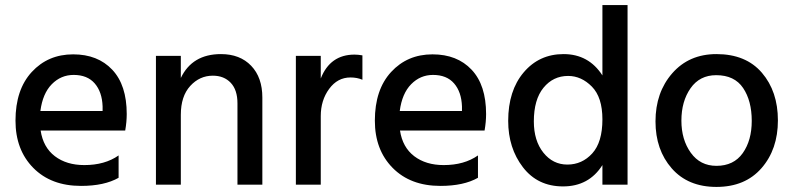

<svg xmlns="http://www.w3.org/2000/svg" viewBox="-20 -727 3124 756"><path d="M447 -27Q391 5 299 5Q181 5 111 -66Q41 -137 41 -252Q41 -374 105 -443.5Q169 -513 268 -513Q365 -513 422 -452.5Q479 -392 479 -278Q479 -247 473 -213H140Q150 -147 196 -112Q242 -77 312 -77Q393 -77 447 -115ZM270 -432Q220 -432 184 -395.5Q148 -359 139 -290H384V-308Q382 -365 353 -398.5Q324 -432 270 -432Z M1013 0H915V-320Q915 -373 888.5 -401Q862 -429 818 -429Q766 -429 729 -388.5Q692 -348 692 -275V0H594V-507H692V-420Q737 -514 850 -514Q925 -514 969 -468Q1013 -422 1013 -343Z M1243 0H1145V-507H1243V-418Q1280 -512 1376 -512Q1390 -512 1407 -509V-413Q1386 -422 1360 -422Q1309 -422 1276 -377Q1243 -332 1243 -270Z M1862 -27Q1806 5 1714 5Q1596 5 1526 -66Q1456 -137 1456 -252Q1456 -374 1520 -443.5Q1584 -513 1683 -513Q1780 -513 1837 -452.5Q1894 -392 1894 -278Q1894 -247 1888 -213H1555Q1565 -147 1611 -112Q1657 -77 1727 -77Q1808 -77 1862 -115ZM1685 -432Q1635 -432 1599 -395.5Q1563 -359 1554 -290H1799V-308Q1797 -365 1768 -398.5Q1739 -432 1685 -432Z M2082 -249Q2082 -173 2119.5 -126Q2157 -79 2214 -79Q2272 -79 2312 -123Q2352 -167 2352 -257Q2352 -344 2310.5 -386Q2269 -428 2217 -428Q2158 -428 2120 -381.5Q2082 -335 2082 -249ZM2451 0H2352V-77Q2299 7 2197 7Q2097 7 2039 -68.5Q1981 -144 1981 -251Q1981 -370 2042 -442Q2103 -514 2199 -514Q2298 -514 2352 -430V-707H2451Z M2801 9Q2689 9 2625 -64Q2561 -137 2561 -249Q2561 -363 2627 -438.5Q2693 -514 2801 -514Q2917 -514 2980 -440.5Q3043 -367 3043 -253Q3043 -139 2978.5 -65Q2914 9 2801 9ZM2663 -252Q2663 -177 2700 -125.5Q2737 -74 2801 -74Q2869 -74 2904.5 -124Q2940 -174 2940 -251Q2940 -330 2906 -380.5Q2872 -431 2800 -431Q2735 -431 2699 -379.5Q2663 -328 2663 -252Z"/></svg>

Font: Hind Siliguri Medium
Style: Regular
Weight: 500
Designer: Jyotish Sonowal
Foundry: Indian Type Foundry
Version: Version 1.001;PS 1.0;hotconv 1.0.86;makeotf.lib2.5.63406; tt